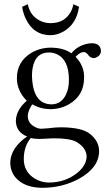

<svg xmlns="http://www.w3.org/2000/svg" viewBox="-20 -645 523 911"><path d="M111.8 -625Q124 -564.9 178.2 -543Q198.7 -535.2 220.2 -535.2Q284.2 -535.2 314.5 -586.4Q324.7 -604.5 328.1 -625L355 -612.8Q343.8 -530.8 279.8 -494.6Q250.5 -478.5 220.2 -478Q138.7 -478 101.6 -557.1Q89.8 -582.5 85 -612.8ZM307.1 -266.1Q307.1 -361.3 249.5 -388.2Q231.9 -396 211.9 -396Q147.9 -396 134.8 -322.3Q131.8 -305.7 131.8 -288.1Q133.8 -151.4 224.1 -149.9Q271 -149.9 293.5 -197.3Q307.1 -226.1 307.1 -266.1ZM126 9.8Q93.3 49.3 92.8 108.9Q92.8 171.4 147 203.6Q176.8 220.7 210.9 221.2Q289.6 221.2 347.2 174.8Q390.1 139.2 391.1 97.2Q389.6 55.7 341.8 27.8Q309.1 10.7 233.9 11.2Q228.5 11.2 212.4 12.2Q181.6 14.2 164.1 14.2Q139.2 13.7 126 9.8ZM422.9 -369.1Q406.7 -371.1 397 -386.2Q388.2 -397.9 377.9 -397.9Q360.4 -397.9 342.3 -378.9Q340.3 -376.5 338.9 -375Q376.5 -336.4 378.9 -286.6Q378.9 -281.2 378.9 -275.9Q378.9 -191.9 307.6 -150.4Q267.1 -127.4 219.2 -127Q173.3 -127.4 132.8 -149.9Q112.3 -119.1 111.8 -94.2Q111.8 -59.1 148.9 -41Q163.1 -34.2 175.8 -34.2Q178.7 -34.2 205.1 -36.1Q243.7 -41 269 -41Q369.6 -40.5 408.2 -8.8Q450.2 25.9 450.2 71.8Q450.2 149.4 357.4 201.7Q278.3 245.6 182.1 246.1Q96.7 246.1 54.2 197.8Q29.3 168.5 28.8 127.9Q28.8 73.7 78.1 26.9Q92.8 13.2 108.9 2.9Q56.6 -18.1 55.2 -70.8Q56.2 -122.6 106.9 -167Q60.5 -213.4 60.1 -273.9Q60.1 -352.5 128.4 -394Q169.9 -418.5 220.2 -418.9Q282.2 -418.5 318.8 -392.1Q348.1 -429.7 400.9 -438.5Q408.7 -439.9 415 -439.9Q449.7 -439.9 457.5 -414.1Q458.5 -409.2 459 -404.8Q459 -381.8 436 -372.1Q429.2 -369.1 422.9 -369.1Z"/></svg>

Font: Linux Libertine Display O
Style: Regular
Weight: 400
Designer: Philipp H. Poll
Foundry: Philipp H. Poll
Version: Version 5.0.9